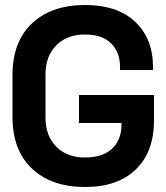

<svg xmlns="http://www.w3.org/2000/svg" viewBox="-20 -734 666 768"><path d="M30 -434Q30 -567 108 -640.5Q186 -714 320 -714Q450 -714 521 -646.5Q592 -579 592 -466V-454H460V-468Q460 -525 424.5 -560.5Q389 -596 320 -596Q248 -596 205 -552.5Q162 -509 162 -436V-264Q162 -191 205 -147.5Q248 -104 320 -104Q391 -104 428.5 -139.5Q466 -175 466 -236V-242H296V-354H596V-252Q596 -127 523.5 -56.5Q451 14 320 14Q186 14 108 -59.5Q30 -133 30 -266Z"/></svg>

Font: Space Grotesk Variable
Style: Regular
Weight: 400
Designer: Florian Karsten (Space Grotesk), Colophon Foundry (Space Mono)
Foundry: Florian Karsten
Version: Version 1.106